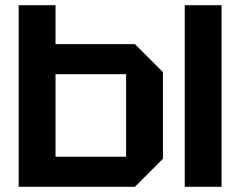

<svg xmlns="http://www.w3.org/2000/svg" viewBox="-20 -720 926 740"><path d="M466 -434H194V-116H466ZM608 -442V-108L500 0H52V-700H194V-550H500ZM692 0V-700H834V0Z"/></svg>

Font: Tektur SemiBold
Style: Regular
Weight: 600
Designer: Adam Jagosz
Foundry: Adam Jagosz
Version: Version 1.005;gftools[0.9.30]